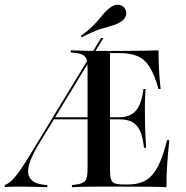

<svg xmlns="http://www.w3.org/2000/svg" viewBox="-29 -781 778 801"><path d="M-8.9 0V-8.9Q10.5 -16.1 31.5 -40.3Q52.4 -64.5 86.3 -118.5L392.7 -622.6H402.4L129 -173.4Q112.9 -146.8 100.8 -118.5Q88.7 -90.3 88.3 -66.1Q87.9 -41.9 106.5 -26.6Q125 -11.3 168.5 -8.9V0Q142.7 -0.8 123.4 -1.2Q104 -1.6 87.9 -2Q71.8 -2.4 56.5 -2.4Q37.1 -2.4 19.8 -2Q2.4 -1.6 -8.9 0ZM191.1 -283.1 196 -291.9H505.6V-283.1ZM374.2 -2.4Q352.4 -2.4 332.3 -2Q312.1 -1.6 296.8 -1.2Q281.5 -0.8 271 0V-8.9L284.7 -10.5Q317.7 -14.5 327 -27Q336.3 -39.5 336.3 -78.2V-492.7Q336.3 -519.4 332.3 -532.7Q328.2 -546 316.5 -552Q304.8 -558.1 282.3 -560.5L266.1 -562.1V-571Q277.4 -571 293.5 -570.2Q309.7 -569.4 330.2 -569Q350.8 -568.5 373.4 -568.5H383.9H475.8Q531.5 -568.5 569 -569.4Q606.5 -570.2 632.3 -571Q632.3 -533.1 634.3 -493.1Q636.3 -453.2 641.1 -409.7H632.3Q616.1 -467.7 596 -500.4Q575.8 -533.1 545.6 -546.4Q515.3 -559.7 467.7 -559.7H429.8V-75Q429.8 -48.4 433.9 -34.3Q437.9 -20.2 450.8 -15.7Q463.7 -11.3 488.7 -11.3H503.2Q537.1 -11.3 562.1 -20.6Q587.1 -29.8 606 -51.2Q625 -72.6 639.9 -108.1Q654.8 -143.5 667.7 -196H677.4Q671.8 -144.4 668.5 -95.6Q665.3 -46.8 665.3 0Q635.5 -1.6 591.9 -2Q548.4 -2.4 483.1 -2.4H383.9ZM571.8 -164.5Q566.9 -208.1 555.6 -233.9Q544.4 -259.7 523.4 -271.4Q502.4 -283.1 469.4 -283.1V-291.9Q514.5 -291.9 538.3 -319.8Q562.1 -347.6 569.4 -409.7H578.2Q575 -361.3 575.4 -335.1Q575.8 -308.9 575.8 -287.1Q575.8 -268.5 576.2 -251.2Q576.6 -233.9 577.8 -212.9Q579 -191.9 580.6 -164.5ZM311.3 -625 308.1 -630.6Q339.5 -654 357.7 -672.2Q375.8 -690.3 387.1 -704.4Q398.4 -718.5 408.5 -729.8Q418.5 -741.1 433.9 -751.6Q451.6 -763.7 468.1 -760.9Q484.7 -758.1 492.7 -744.4Q500.8 -731.5 496.4 -716.1Q491.9 -700.8 474.2 -689.5Q457.3 -679 437.5 -673.8Q417.7 -668.5 388.3 -659.3Q358.9 -650 311.3 -625Z"/></svg>

Font: Playfair 144pt SemiCondensed Medium
Style: Regular
Weight: 500
Width: 4
Designer: Claus Eggers Sørensen
Foundry: Claus Eggers Sørensen
Version: Version 2.203